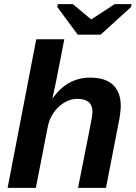

<svg xmlns="http://www.w3.org/2000/svg" viewBox="-20 -916 662 936"><path d="M237.3 -438Q309.1 -537.6 419.4 -537.6Q493.7 -537.6 531.2 -502Q568.8 -466.3 568.8 -398.9Q568.8 -386.7 565.4 -360.1Q562 -333.5 558.6 -318.8L496.6 0H360.4L418 -290.5Q430.7 -352.5 430.7 -371.1Q430.7 -434.1 356.4 -434.1Q323.7 -434.1 293.2 -415.8Q262.7 -397.5 241.2 -366.2Q219.7 -335 212.4 -295.9L154.8 0H17.1L156.7 -724.6H293.5L254.9 -526.9Q250.5 -504.4 245.6 -482.4Q240.7 -460.4 235.8 -438ZM618.7 -881.8 470.7 -747.1H358.9L259.3 -881.8L261.7 -896H335L423.8 -821.8H425.8L539.1 -896H621.6Z"/></svg>

Font: Arimo
Style: Bold Italic
Weight: 700
Italic angle: -12°
Designer: Steve Matteson
Foundry: Monotype Imaging Inc.
Version: Version 1.33